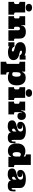

<svg xmlns="http://www.w3.org/2000/svg" viewBox="2537 -3337 1050 6164"><g transform="rotate(90 3062.0 -255.0)"><path d="M380.9 -538.1V-233.9Q380.9 -201.2 397 -191.2Q413.1 -181.2 438 -181.2H451.2V0H40V-181.2H59.1Q85 -181.2 97.4 -197.5Q109.9 -213.9 109.9 -232.9V-301.8Q109.9 -330.1 92 -343.5Q74.2 -356.9 50.8 -356.9H40V-538.1ZM102.1 -658.2Q102.1 -700.2 134 -730Q166 -759.8 225.1 -759.8Q285.2 -759.8 317.6 -730Q350.1 -700.2 350.1 -658.2Q350.1 -615.2 317.6 -585.7Q285.2 -556.2 225.1 -556.2Q166 -556.2 134 -585.7Q102.1 -615.2 102.1 -658.2Z M951.2 -312Q951.2 -331.1 946.5 -342.5Q941.9 -354 934.8 -360.1Q927.7 -366.2 918.9 -368.2Q910.2 -370.1 901.9 -370.1Q870.1 -370.1 854.5 -351.6Q838.9 -333 838.9 -298.8V-229Q838.9 -203.1 847.9 -192.1Q856.9 -181.2 882.8 -181.2H909.2V0H501V-181.2H529.8Q549.8 -181.2 560.3 -194.1Q570.8 -207 570.8 -225.1V-317.9Q570.8 -340.8 557.4 -348.9Q543.9 -356.9 526.9 -356.9H501V-538.1H791L780.8 -403.8H789.1Q799.8 -479 855 -519.5Q910.2 -560.1 1004.9 -560.1Q1071.8 -560.1 1113.8 -541Q1155.8 -522 1179 -492.9Q1202.1 -463.9 1210.4 -429.9Q1218.8 -396 1218.8 -366.2V-229Q1218.8 -203.1 1227.8 -192.1Q1236.8 -181.2 1262.7 -181.2H1289.1V0H951.2Z M1893.1 -359.9H1758.8Q1744.6 -395 1714.8 -415.5Q1685.1 -436 1652.8 -436Q1630.9 -436 1617.9 -428Q1605 -419.9 1605 -403.8Q1605 -383.8 1627.4 -373.8Q1649.9 -363.8 1683.8 -356Q1717.8 -348.1 1757.3 -337.2Q1796.9 -326.2 1830.8 -305.7Q1864.7 -285.2 1887.2 -250.5Q1909.7 -215.8 1909.7 -159.2Q1909.7 -115.2 1890.1 -82.5Q1870.6 -49.8 1836.7 -28.8Q1802.7 -7.8 1756.8 2.7Q1710.9 13.2 1657.7 13.2Q1606 13.2 1559.8 3.2Q1513.7 -6.8 1471.7 -30.8L1466.8 2.9H1337.9V-192.9H1471.7Q1490.7 -153.8 1519.8 -132.3Q1548.8 -110.8 1584 -110.8Q1610.8 -110.8 1622.3 -120.8Q1633.8 -130.9 1633.8 -143.1Q1633.8 -163.1 1611.3 -174.1Q1588.9 -185.1 1555.9 -193.6Q1522.9 -202.1 1483.4 -212.6Q1443.8 -223.1 1410.9 -243.2Q1377.9 -263.2 1355.5 -297.1Q1333 -331.1 1333 -386.2Q1333 -425.8 1350.8 -458.5Q1368.7 -491.2 1401.9 -513.7Q1435.1 -536.1 1480 -548.1Q1524.9 -560.1 1578.6 -560.1Q1638.7 -560.1 1686.8 -546.6Q1734.9 -533.2 1758.8 -517.1L1763.7 -551.8H1893.1Z M2473.1 16.1Q2441.9 16.1 2417.5 12.9Q2393.1 9.8 2373 3.9Q2353 -2 2335 -10Q2316.9 -18.1 2298.8 -26.9V21Q2298.8 46.9 2307.9 57.9Q2316.9 68.8 2343.3 68.8H2372.1V250H1960.9V68.8H1990.2Q2010.3 68.8 2020.8 55.9Q2031.2 43 2031.2 24.9V-317.9Q2031.2 -340.8 2017.6 -348.9Q2003.9 -356.9 1986.8 -356.9H1960.9V-538.1H2277.8V-438H2286.1Q2304.2 -488.8 2350.1 -522Q2396 -555.2 2476.1 -555.2Q2590.8 -555.2 2655.5 -482.7Q2720.2 -410.2 2720.2 -270Q2720.2 -129.9 2654.1 -56.9Q2587.9 16.1 2473.1 16.1ZM2441.9 -265.1Q2441.9 -291 2439 -314.5Q2436 -337.9 2428 -355.5Q2419.9 -373 2406.5 -383.1Q2393.1 -393.1 2371.1 -393.1Q2349.1 -393.1 2335 -383.5Q2320.8 -374 2313 -357.4Q2305.2 -340.8 2302 -317.9Q2298.8 -294.9 2298.8 -269V-148.9Q2307.1 -136.2 2329.6 -128.7Q2352.1 -121.1 2371.1 -121.1Q2393.1 -121.1 2406.5 -133.5Q2419.9 -146 2428 -166.5Q2436 -187 2439 -212.9Q2441.9 -238.8 2441.9 -265.1Z M3121.1 -538.1V-233.9Q3121.1 -201.2 3137.2 -191.2Q3153.3 -181.2 3178.2 -181.2H3191.4V0H2780.3V-181.2H2799.3Q2825.2 -181.2 2837.6 -197.5Q2850.1 -213.9 2850.1 -232.9V-301.8Q2850.1 -330.1 2832.3 -343.5Q2814.5 -356.9 2791 -356.9H2780.3V-538.1ZM2842.3 -658.2Q2842.3 -700.2 2874.3 -730Q2906.2 -759.8 2965.3 -759.8Q3025.4 -759.8 3057.9 -730Q3090.3 -700.2 3090.3 -658.2Q3090.3 -615.2 3057.9 -585.7Q3025.4 -556.2 2965.3 -556.2Q2906.2 -556.2 2874.3 -585.7Q2842.3 -615.2 2842.3 -658.2Z M3531.2 -538.1 3522.9 -403.8H3531.2Q3548.3 -481 3588.1 -520.5Q3627.9 -560.1 3691.4 -560.1Q3729 -560.1 3756.1 -548.1Q3783.2 -536.1 3799.8 -516.1Q3816.4 -496.1 3823.7 -470Q3831.1 -443.8 3831.1 -416Q3831.1 -393.1 3824.2 -370.6Q3817.4 -348.1 3802.2 -330.1Q3787.1 -312 3763.2 -301Q3739.3 -290 3704.1 -290Q3655.3 -290 3627.2 -314.9Q3599.1 -339.8 3599.1 -375Q3599.1 -392.1 3603 -404.1Q3606.9 -416 3611.1 -423.6Q3615.2 -431.2 3616.7 -434.6Q3618.2 -438 3613.3 -438Q3603 -438 3591.1 -414.6Q3579.1 -391.1 3579.1 -340.8V-229Q3579.1 -203.1 3588.1 -192.1Q3597.2 -181.2 3623 -181.2H3652.3V0H3241.2V-181.2H3270Q3290 -181.2 3300.5 -194.1Q3311 -207 3311 -225.1V-317.9Q3311 -340.8 3297.6 -348.9Q3284.2 -356.9 3267.1 -356.9H3241.2V-538.1Z M4105 -470.2Q4080.1 -470.2 4062.3 -466.6Q4044.4 -462.9 4031.7 -458Q4019 -453.1 4010.7 -447Q4002.4 -440.9 3996.1 -436L4001 -431.2Q4010.3 -436 4021.2 -440.9Q4032.2 -445.8 4049.3 -445.8Q4078.1 -445.8 4099.1 -427Q4120.1 -408.2 4120.1 -367.2Q4120.1 -328.1 4088.1 -304.4Q4056.2 -280.8 4002.4 -280.8Q3951.2 -280.8 3920.7 -310.3Q3890.1 -339.8 3890.1 -394Q3890.1 -423.8 3906.7 -453.4Q3923.3 -482.9 3958.3 -506.3Q3993.2 -529.8 4047.1 -544.9Q4101.1 -560.1 4177.2 -560.1Q4268.1 -560.1 4325.7 -543Q4383.3 -525.9 4415.3 -499Q4447.3 -472.2 4459.2 -438Q4471.2 -403.8 4471.2 -369.1V-178.2Q4471.2 -133.8 4474.1 -117.9Q4477.1 -102.1 4496.1 -102.1Q4511.2 -102.1 4517.3 -116.5Q4523.4 -130.9 4523.4 -166V-227.1H4579.1V-165Q4579.1 -121.1 4571.8 -87.2Q4564.5 -53.2 4543.9 -29.1Q4523.4 -4.9 4488.3 7.6Q4453.1 20 4398.4 20Q4349.1 20 4316.7 9.5Q4284.2 -1 4265.1 -16.6Q4246.1 -32.2 4238 -49.1Q4230 -65.9 4230 -79.1H4222.2Q4219.2 -59.1 4205.3 -41Q4191.4 -22.9 4166.7 -9Q4142.1 4.9 4107.7 13.4Q4073.2 22 4029.3 22Q3987.3 22 3952.9 13.9Q3918.5 5.9 3894.3 -11.5Q3870.1 -28.8 3856.7 -56.4Q3843.3 -84 3843.3 -122.1Q3843.3 -168.9 3869.6 -196Q3896 -223.1 3936 -239Q3976.1 -254.9 4023.2 -264.9Q4070.3 -274.9 4110.4 -289.1Q4150.4 -303.2 4176.8 -325.7Q4203.1 -348.1 4203.1 -389.2Q4203.1 -425.8 4180.2 -448Q4157.2 -470.2 4105 -470.2ZM4203.1 -258.8Q4192.4 -243.2 4176.3 -233.6Q4160.2 -224.1 4145.3 -215.1Q4130.4 -206.1 4119.4 -193.6Q4108.4 -181.2 4108.4 -160.2Q4108.4 -144 4117.2 -131.1Q4126 -118.2 4151.4 -118.2Q4174.3 -118.2 4188.7 -136Q4203.1 -153.8 4203.1 -186Z M5274.4 -719.2V-221.2Q5274.4 -201.2 5285.4 -191.2Q5296.4 -181.2 5316.4 -181.2H5344.2V0H5016.1V-88.9H5008.3Q5000.5 -67.9 4985.4 -48.8Q4970.2 -29.8 4948.2 -15.4Q4926.3 -1 4896.2 7.6Q4866.2 16.1 4828.1 16.1Q4708.5 16.1 4647 -56.4Q4585.4 -128.9 4585.4 -269Q4585.4 -409.2 4651.4 -477.1Q4717.3 -544.9 4832.5 -544.9Q4863.3 -544.9 4887.7 -540Q4912.1 -535.2 4932.1 -527.6Q4952.1 -520 4970.2 -510.5Q4988.3 -501 5006.3 -492.2V-509.8Q5006.3 -536.1 4997.3 -547.1Q4988.3 -558.1 4962.4 -558.1H4936.5V-719.2ZM4863.3 -264.2Q4863.3 -237.8 4866.2 -214.4Q4869.1 -190.9 4877.2 -173.3Q4885.3 -155.8 4898.7 -146Q4912.1 -136.2 4934.1 -136.2Q4956.1 -136.2 4970.2 -145.5Q4984.4 -154.8 4992.4 -171.4Q5000.5 -188 5003.4 -210.9Q5006.3 -233.9 5006.3 -259.8V-370.1Q4994.1 -381.8 4973.6 -389.9Q4953.1 -397.9 4934.1 -397.9Q4912.1 -397.9 4898.7 -387Q4885.3 -376 4877.2 -357.4Q4869.1 -338.9 4866.2 -314.5Q4863.3 -290 4863.3 -264.2Z M5649.9 -470.2Q5625 -470.2 5607.2 -466.6Q5589.4 -462.9 5576.7 -458Q5564 -453.1 5555.7 -447Q5547.4 -440.9 5541 -436L5545.9 -431.2Q5555.2 -436 5566.2 -440.9Q5577.1 -445.8 5594.2 -445.8Q5623 -445.8 5644 -427Q5665 -408.2 5665 -367.2Q5665 -328.1 5633.1 -304.4Q5601.1 -280.8 5547.4 -280.8Q5496.1 -280.8 5465.6 -310.3Q5435.1 -339.8 5435.1 -394Q5435.1 -423.8 5451.7 -453.4Q5468.3 -482.9 5503.2 -506.3Q5538.1 -529.8 5592 -544.9Q5646 -560.1 5722.2 -560.1Q5813 -560.1 5870.6 -543Q5928.2 -525.9 5960.2 -499Q5992.2 -472.2 6004.2 -438Q6016.1 -403.8 6016.1 -369.1V-178.2Q6016.1 -133.8 6019 -117.9Q6022 -102.1 6041 -102.1Q6056.2 -102.1 6062.3 -116.5Q6068.4 -130.9 6068.4 -166V-227.1H6124V-165Q6124 -121.1 6116.7 -87.2Q6109.4 -53.2 6088.9 -29.1Q6068.4 -4.9 6033.2 7.6Q5998 20 5943.4 20Q5894 20 5861.6 9.5Q5829.1 -1 5810.1 -16.6Q5791 -32.2 5783 -49.1Q5774.9 -65.9 5774.9 -79.1H5767.1Q5764.2 -59.1 5750.2 -41Q5736.3 -22.9 5711.7 -9Q5687 4.9 5652.6 13.4Q5618.2 22 5574.2 22Q5532.2 22 5497.8 13.9Q5463.4 5.9 5439.2 -11.5Q5415 -28.8 5401.6 -56.4Q5388.2 -84 5388.2 -122.1Q5388.2 -168.9 5414.6 -196Q5440.9 -223.1 5481 -239Q5521 -254.9 5568.1 -264.9Q5615.2 -274.9 5655.3 -289.1Q5695.3 -303.2 5721.7 -325.7Q5748 -348.1 5748 -389.2Q5748 -425.8 5725.1 -448Q5702.1 -470.2 5649.9 -470.2ZM5748 -258.8Q5737.3 -243.2 5721.2 -233.6Q5705.1 -224.1 5690.2 -215.1Q5675.3 -206.1 5664.3 -193.6Q5653.3 -181.2 5653.3 -160.2Q5653.3 -144 5662.1 -131.1Q5670.9 -118.2 5696.3 -118.2Q5719.2 -118.2 5733.6 -136Q5748 -153.8 5748 -186Z"/></g></svg>

Font: Ultra
Style: Regular
Weight: 400
Designer: Astigmatic (AOETI)
Foundry: Astigmatic (AOETI)
Version: Version 1.001